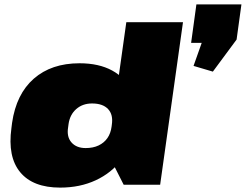

<svg xmlns="http://www.w3.org/2000/svg" viewBox="-20 -841 1119 874"><path d="M254 13Q130 13 72 -57Q14 -127 32 -258L35 -282Q54 -413 134 -483Q214 -553 342 -553Q430 -553 490.5 -520Q551 -487 578.5 -426.5Q606 -366 595 -284L591 -257Q579 -175 533.5 -114.5Q488 -54 416 -20.5Q344 13 254 13ZM370 -167Q404 -167 429 -179Q454 -191 469 -212.5Q484 -234 488 -265L489 -273Q496 -319 472 -344.5Q448 -370 399 -370Q356 -370 327 -344.5Q298 -319 292 -276L290 -261Q283 -218 305.5 -192.5Q328 -167 370 -167ZM471 -142 555 -740H813L709 0H543ZM1079 -821 1057 -661 949 -515 861 -541 939 -761 979 -646H850L874 -821Z"/></svg>

Font: Pathway Extreme 28pt Black
Style: Italic
Weight: 900
Italic angle: -8°
Designer: Eduardo Rodriguez Tunni
Foundry: Eduardo Rodriguez Tunni
Version: Version 1.001;gftools[0.9.26]